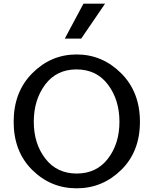

<svg xmlns="http://www.w3.org/2000/svg" viewBox="-20 -1010 832 1040"><path d="M636.5 -89.5Q535 10 395 10Q255 10 154.5 -89.5Q54 -189 54 -350.5Q54 -512 155 -613.5Q256 -715 395 -715Q534 -715 636 -613.5Q738 -512 738 -350.5Q738 -189 636.5 -89.5ZM163 -350.5Q163 -232 225.5 -151Q288 -70 395.5 -70Q503 -70 565 -151Q627 -232 627 -350.5Q627 -469 565 -551.5Q503 -634 394.5 -634Q286 -634 224.5 -551.5Q163 -469 163 -350.5ZM420 -801H331L432 -990H549Z"/></svg>

Font: Belgrano
Style: Regular
Weight: 400
Version: Version 1.002